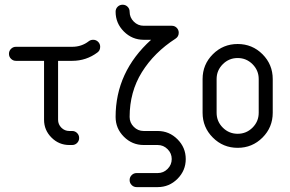

<svg xmlns="http://www.w3.org/2000/svg" viewBox="-20 -608 1216 805"><path d="M370.6 -441.2Q382.9 -441.2 391.5 -432.6Q400 -424.1 400 -411.8Q400 -396.5 388.8 -388.2Q341.8 -352.9 282.4 -352.9H223.5V-105.9Q223.5 -86.5 237.4 -72.6Q251.2 -58.8 270.6 -58.8H282.4Q294.7 -58.8 303.2 -50.3Q311.8 -41.8 311.8 -29.4Q311.8 -17.1 303.2 -8.5Q294.7 0 282.4 0H270.6Q227.1 0 195.9 -31.2Q164.7 -62.4 164.7 -105.9V-352.9H47.1Q34.7 -352.9 26.2 -361.5Q17.6 -370 17.6 -382.4Q17.6 -394.7 26.2 -403.2Q34.7 -411.8 47.1 -411.8H282.4Q322.4 -411.8 352.4 -435.3Q360 -441.2 370.6 -441.2Z M523.5 -558.8Q523.5 -534.7 540.9 -517.4Q558.2 -500 582.4 -500H700Q712.4 -500 720.9 -491.5Q729.4 -482.9 729.4 -470.6Q729.4 -454.7 715.9 -445.9Q626.5 -388.2 575 -305.6Q523.5 -222.9 523.5 -117.6Q523.5 -93.5 540.9 -76.2Q558.2 -58.8 582.4 -58.8H641.2Q689.4 -58.8 724.1 -24.1Q758.8 10.6 758.8 58.8Q758.8 107.1 724.1 141.8Q689.4 176.5 641.2 176.5H552.9Q540.6 176.5 532.1 167.9Q523.5 159.4 523.5 147.1Q523.5 134.7 532.1 126.2Q540.6 117.6 552.9 117.6H641.2Q665.3 117.6 682.6 100.3Q700 82.9 700 58.8Q700 34.7 682.6 17.4Q665.3 0 641.2 0H582.4Q534.1 0 499.4 -34.7Q464.7 -69.4 464.7 -117.6Q464.7 -306.5 613.5 -441.2H582.4Q534.1 -441.2 499.4 -475.9Q464.7 -510.6 464.7 -558.8Q464.7 -571.2 473.2 -579.7Q481.8 -588.2 494.1 -588.2Q506.5 -588.2 515 -579.7Q523.5 -571.2 523.5 -558.8Z M1123.5 -276.5V-135.3Q1123.5 -74.1 1080.6 -31.2Q1037.6 11.8 976.5 11.8Q915.3 11.8 872.4 -31.2Q829.4 -74.1 829.4 -135.3V-276.5Q829.4 -337.6 872.4 -380.6Q915.3 -423.5 976.5 -423.5Q1037.6 -423.5 1080.6 -380.6Q1123.5 -337.6 1123.5 -276.5ZM888.2 -276.5V-135.3Q888.2 -98.8 914.1 -72.9Q940 -47.1 976.5 -47.1Q1012.9 -47.1 1038.8 -72.9Q1064.7 -98.8 1064.7 -135.3V-276.5Q1064.7 -312.9 1038.8 -338.8Q1012.9 -364.7 976.5 -364.7Q940 -364.7 914.1 -338.8Q888.2 -312.9 888.2 -276.5Z"/></svg>

Font: OpenGost Type B TT
Style: Regular
Weight: 400
Version: Version 0.3